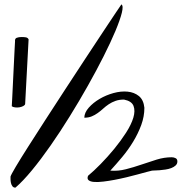

<svg xmlns="http://www.w3.org/2000/svg" viewBox="-20 -861 851 881"><path d="M49 -671.2Q47.5 -684.1 56.9 -687.6Q66.2 -691.1 79 -691.1Q89.5 -691.1 98.4 -689.7Q107.4 -688.3 111.2 -680.4L95.4 -384.1Q94.7 -378.6 86.8 -374.4Q79 -370.3 69.2 -368.6Q59.5 -367 49.4 -368.2Q39.3 -369.3 34 -373.5Q34.8 -384.6 35.9 -408.1Q37 -431.6 38.5 -461Q40 -490.3 41.5 -522.6Q43 -554.9 44.5 -584.2Q46 -613.5 47.1 -636.8Q48.3 -660.1 49 -671.2ZM28.3 -50.8Q30.3 -58.6 52.2 -95.7Q74.2 -132.8 109.4 -188Q144.5 -243.2 189 -312Q233.4 -380.9 279.8 -451.7Q326.2 -522.5 370.6 -590.3Q415 -658.2 451.2 -712.4Q487.3 -766.6 510.3 -801.3Q533.2 -835.9 537.1 -840.8Q546.9 -835 539.1 -802.7Q531.2 -770.5 509.8 -719.2Q488.3 -668 455.6 -603Q422.9 -538.1 383.3 -467.8Q343.8 -397.5 299.8 -326.7Q255.9 -255.9 211.9 -192.9Q168 -129.9 126.5 -79.6Q85 -29.3 50.8 0Q42 0 37.1 -6.3Q32.2 -12.7 30.3 -21.5Q28.3 -30.3 28.3 -38.6Q28.3 -46.9 28.3 -50.8ZM384 -54.4Q409.9 -75.8 441.9 -108.4Q473.9 -141.1 504.1 -177.8Q534.2 -214.5 558.2 -251.8Q582.2 -289.1 591.8 -320.9Q601.3 -352.7 592.7 -374.9Q584.1 -397.2 549 -404.1Q526.8 -404.1 509.9 -398Q493 -392 479.1 -382.7Q465.3 -373.5 453.3 -362.5Q441.3 -351.5 428.3 -342.3Q415.4 -333 400.7 -326.9Q385.9 -320.9 366.8 -320.9Q367.4 -344.6 387.4 -367.1Q407.4 -389.7 436.7 -407Q465.9 -424.3 500.4 -433.9Q534.8 -443.4 565.3 -440.5Q595.8 -437.6 617.3 -420.3Q638.8 -403 642.5 -366.5Q642.5 -326.7 628.1 -287.3Q613.6 -248 591.1 -211Q568.7 -174 540.7 -140.5Q512.7 -107 486.2 -78.1Q521.9 -75.2 557.9 -84.5Q593.9 -93.7 629 -105.8Q664.1 -118 698.9 -128.7Q733.6 -139.4 768.1 -139.4Q777.3 -139.4 785.6 -135.3Q793.9 -131.3 793.9 -120.3Q793.9 -109.3 785.9 -101.8Q777.9 -94.3 765.6 -89.7Q753.3 -85 738.9 -83Q724.4 -81 711.5 -79.8Q698.5 -78.7 689 -78.7Q679.5 -78.7 677.6 -78.1Q670.8 -76.9 653.3 -72Q635.8 -67.1 612.1 -60.8Q588.4 -54.4 561 -47.7Q533.6 -41.1 506.2 -35.9Q478.8 -30.7 454.2 -27.8Q429.6 -24.9 412.3 -26.1Q395.1 -27.2 386.8 -33.9Q378.5 -40.5 384 -54.4Z"/></svg>

Font: Architects Daughter-petzku
Style: Regular
Weight: 400
Designer: Kimberly Geswein
Foundry: Kimberly Geswein
Version: Version 1.000 2010 initial release